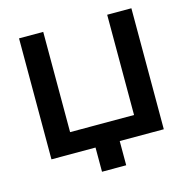

<svg xmlns="http://www.w3.org/2000/svg" viewBox="-119 -816 1058 1073"><g transform="rotate(-15 410.0 -280.0)"><path d="M735 0H480V140H340V0H85V-700H225V-120H595V-700H735Z"/></g></svg>

Font: Squares Bold
Style: Regular
Weight: 400
Designer: Typetype
Foundry: Typetype
Version: Version 001.000